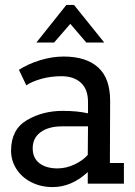

<svg xmlns="http://www.w3.org/2000/svg" viewBox="-20 -747 549 781"><path d="M266 -650 200 -574H128L250 -727H281L404 -574H331ZM484 -84V0H337V-47Q271 14 194 14Q146 14 107 -6Q68 -26 46.5 -60Q25 -94 25 -134Q25 -220 89 -258Q153 -296 235 -296Q295 -296 338 -286V-332Q338 -384 309 -410.5Q280 -437 230 -437Q187 -437 149 -426.5Q111 -416 87 -400L57 -463Q94 -487 143 -502Q192 -517 239 -517Q330 -517 379 -473Q428 -429 428 -337L427 -84ZM337 -117 338 -233H232Q178 -233 145.5 -209.5Q113 -186 113 -144Q113 -104 140.5 -83Q168 -62 214 -62Q249 -62 283 -78Q317 -94 337 -117Z"/></svg>

Font: Arvo
Style: Regular
Weight: 400
Designer: Anton Koovit (Cyrillic Expansion: Cyreal)
Foundry: Anton Koovit, Yassin Baggar
Version: Version 3.000